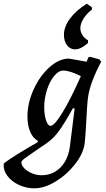

<svg xmlns="http://www.w3.org/2000/svg" viewBox="-99 -781 574 1042"><path d="M-79 111 -76 104Q-26 66 105 -9L106 -17Q79 -32 64.5 -66.5Q50 -101 50 -148Q50 -222 83.5 -295.5Q117 -369 169.5 -416Q222 -463 275 -463L371 -446L381 -470L389 -473L440 -459L450 -446Q387 -327 378 -247Q375 -225 372.5 -181.5Q370 -138 369 -119Q368 -99 365.5 -61Q363 -23 361 -7Q355 49 310.5 107Q266 165 204.5 203Q143 241 88 241Q43 241 3.5 222.5Q-36 204 -58.5 174Q-81 144 -79 111ZM340 -368Q280 -398 244 -398Q219 -398 195 -369Q171 -340 156 -293.5Q141 -247 141 -199Q141 -158 151 -128Q161 -98 175 -98Q196 -98 240.5 -171Q285 -244 340 -368ZM281 9 306 -192 297 -194Q248 -106 219 -67.5Q190 -29 156 -5L100 33Q55 64 36 78Q17 92 17 100Q17 116 33 132.5Q49 149 74.5 159.5Q100 170 126 170Q188 170 230 127Q272 84 281 9ZM309 -513Q282 -513 265 -535Q248 -557 248 -592Q248 -635 280.5 -679.5Q313 -724 372 -761L399 -742L400 -729Q371 -707 354 -679.5Q337 -652 337 -628Q337 -609 348 -591Q359 -573 379 -562L378 -547Q339 -513 309 -513Z"/></svg>

Font: Alegreya Medium
Style: Italic
Weight: 500
Italic angle: -7°
Designer: Juan Pablo del Peral
Foundry: Huerta Tipografica
Version: Version 2.008; ttfautohint (v1.8)